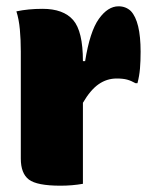

<svg xmlns="http://www.w3.org/2000/svg" viewBox="-20 -583 490 609"><path d="M243 0Q209 6 172 6Q97 6 71.5 -13.5Q46 -33 46 -80V-420Q46 -457 43 -489.5Q40 -522 32 -547Q51 -551 71.5 -553Q92 -555 115 -555Q181 -555 212 -519.5Q243 -484 243 -389H250Q265 -483 293.5 -523Q322 -563 356 -563Q379 -563 395 -548Q426 -515 426 -419Q426 -389 424 -365.5Q422 -342 416 -319H410Q396 -327 383 -330.5Q370 -334 350 -334Q319 -334 293 -316Q267 -298 243 -257Z"/></svg>

Font: Recursive Sn Csl St Blk
Style: Regular
Weight: 900
Version: Version 1.079;hotconv 1.0.112;makeotfexe 2.5.65598; ttfautoh